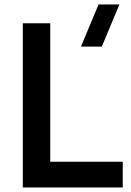

<svg xmlns="http://www.w3.org/2000/svg" viewBox="-20 -822 573 842"><path d="M426.5 -617.5H335L412.2 -802.5H503.7ZM80 0V-720H200.3V-112.8H518.3V0Z"/></svg>

Font: Manrope ExtraLight
Style: Regular
Weight: 200
Designer: Mikhail Sharanda
Foundry: Mikhail Sharanda
Version: Version 4.505